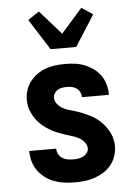

<svg xmlns="http://www.w3.org/2000/svg" viewBox="-55 -816 610 866"><g transform="rotate(-5 250.0 -383.0)"><path d="M249 8Q225 8 202 5Q179 2 157 -6Q135 -14 116 -28Q97 -42 83 -61Q69 -80 62.5 -102.5Q56 -125 56 -149V-151H178V-150Q178 -138 184 -126.5Q190 -115 200.5 -108Q211 -101 223.5 -98.5Q236 -96 249 -96Q260 -96 272 -97.5Q284 -99 294.5 -104Q305 -109 312.5 -118.5Q320 -128 320 -139Q320 -155 309.5 -168Q299 -181 285 -188.5Q271 -196 256 -200.5Q241 -205 226 -210Q211 -215 196 -220.5Q181 -226 167 -233.5Q153 -241 140 -250Q127 -259 115.5 -270Q104 -281 95 -293.5Q86 -306 79 -320.5Q72 -335 68.5 -350.5Q65 -366 65 -382Q65 -404 72 -425.5Q79 -447 92.5 -464.5Q106 -482 124.5 -495Q143 -508 164 -515.5Q185 -523 207 -525.5Q229 -528 251 -528Q274 -528 296.5 -525Q319 -522 340 -513.5Q361 -505 379.5 -491.5Q398 -478 411 -459.5Q424 -441 430 -418.5Q436 -396 436 -374V-372H314Q314 -384 309 -394.5Q304 -405 294.5 -412Q285 -419 274 -421.5Q263 -424 251 -424Q241 -424 230 -422.5Q219 -421 209.5 -415.5Q200 -410 194 -401Q188 -392 188 -381Q188 -365 198.5 -352Q209 -339 222.5 -331.5Q236 -324 251.5 -319.5Q267 -315 282 -310.5Q297 -306 311.5 -300Q326 -294 340 -287Q354 -280 367.5 -271Q381 -262 392 -251Q403 -240 412.5 -227Q422 -214 429 -200Q436 -186 439.5 -170.5Q443 -155 443 -139Q443 -116 435.5 -94Q428 -72 413.5 -54Q399 -36 379.5 -24Q360 -12 338.5 -4.5Q317 3 294.5 5.5Q272 8 249 8ZM192 -600 103 -740 154 -774 250 -665 346 -774 397 -740 308 -600Z"/></g></svg>

Font: Iosevka SS18 Extrabold
Style: Regular
Weight: 800
Monospace: yes
Designer: Belleve Invis
Foundry: Belleve Invis
Version: Version 25.1.1; ttfautohint (v1.8.4)